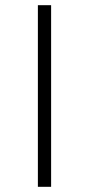

<svg xmlns="http://www.w3.org/2000/svg" viewBox="-20 -720 343 740"><path d="M126 0H177V-700H126Z"/></svg>

Font: Chess Sans Light
Style: Regular
Weight: 300
Designer: Wolf Bōese
Foundry: Wolf Bōese
Version: Version 7.223;Glyphs 3.3 (3306)